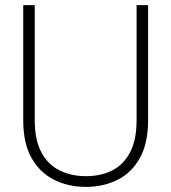

<svg xmlns="http://www.w3.org/2000/svg" viewBox="-20 -720 671 752"><path d="M316 12Q248 12 192.5 -15.5Q137 -43 104 -100.5Q71 -158 71 -249V-700H116V-251Q116 -172 142 -123.5Q168 -75 213.5 -52.5Q259 -30 316 -30Q375 -30 419.5 -52.5Q464 -75 489.5 -123.5Q515 -172 515 -251V-700H560V-249Q560 -158 527.5 -100.5Q495 -43 440 -15.5Q385 12 316 12Z"/></svg>

Font: DM Sans 9pt ExtraLight
Style: Regular
Weight: 250
Version: Version 4.004;gftools[0.9.30]